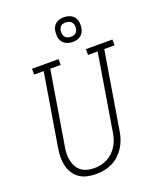

<svg xmlns="http://www.w3.org/2000/svg" viewBox="-173 -1069 972 1180"><g transform="rotate(-20 312.5 -479.0)"><path d="M249 8Q220 8 192 2Q164 -4 142 -19Q120 -34 105 -57Q90 -80 83.5 -106.5Q77 -133 77 -162Q77 -191 82 -220L161 -697H99L98 -735H272V-697H204L124 -214Q120 -191 119.5 -168.5Q119 -146 124 -124.5Q129 -103 139.5 -84.5Q150 -66 167 -53.5Q184 -41 206 -35.5Q228 -30 250 -30Q272 -30 293.5 -34.5Q315 -39 335.5 -49.5Q356 -60 373 -76.5Q390 -93 402 -112.5Q414 -132 421 -153Q428 -174 431 -195L514 -697H451V-735H624L625 -697H557L473 -189Q469 -163 460 -137.5Q451 -112 436 -88.5Q421 -65 400 -45.5Q379 -26 354 -14Q329 -2 302 3Q275 8 249 8ZM390 -804Q371 -804 353.5 -811Q336 -818 325 -832.5Q314 -847 311.5 -866Q309 -885 312 -905Q314 -918 320.5 -930.5Q327 -943 339 -951.5Q351 -960 364 -963Q377 -966 391 -966Q410 -966 428 -959Q446 -952 456.5 -937.5Q467 -923 470 -904Q473 -885 469 -865Q467 -852 460.5 -839.5Q454 -827 442 -818.5Q430 -810 417 -807Q404 -804 390 -804ZM391 -838Q399 -838 406.5 -839.5Q414 -841 421 -846Q428 -851 431.5 -858.5Q435 -866 437 -874Q439 -885 437 -896Q435 -907 429 -915.5Q423 -924 412 -928Q401 -932 390 -932Q382 -932 374.5 -930.5Q367 -929 360 -924Q353 -919 349.5 -911.5Q346 -904 344 -896Q343 -885 344.5 -874Q346 -863 352 -854.5Q358 -846 369 -842Q380 -838 391 -838Z"/></g></svg>

Font: Iosevka Etoile Extralight
Style: Italic
Weight: 200
Italic angle: -9°
Designer: Belleve Invis
Foundry: Belleve Invis
Version: Version 22.1.2; ttfautohint (v1.8.4)